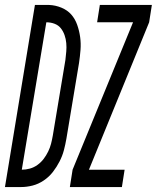

<svg xmlns="http://www.w3.org/2000/svg" viewBox="-62 -755 633 775"><path d="M-42 0 79 -735H136Q162 -734 186 -724Q210 -714 225.5 -696.5Q241 -679 249.5 -655Q258 -631 261.5 -605.5Q265 -580 263 -554Q261 -528 257 -501L206 -195Q202 -172 196 -149Q190 -126 178.5 -103.5Q167 -81 151.5 -61Q136 -41 114.5 -26.5Q93 -12 69.5 -6Q46 0 23 0ZM26 -70Q42 -70 58.5 -74.5Q75 -79 89.5 -89.5Q104 -100 114.5 -114Q125 -128 132.5 -143.5Q140 -159 144 -174.5Q148 -190 151 -207L202 -513Q204 -530 205.5 -547Q207 -564 205.5 -581Q204 -598 198.5 -613.5Q193 -629 183.5 -641Q174 -653 158.5 -659Q143 -665 125 -665ZM220 0 231 -70 475 -665H330L341 -735H551L540 -665L297 -70H441L430 0Z"/></svg>

Font: Iosevka Term Oblique
Style: Regular
Weight: 400
Italic angle: -9°
Monospace: yes
Designer: Belleve Invis
Foundry: Belleve Invis
Version: Version 31.4.0